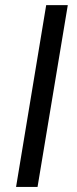

<svg xmlns="http://www.w3.org/2000/svg" viewBox="-20 -739 303 759"><path d="M248 -718.8 128.4 0H43.5L162.6 -718.8Z"/></svg>

Font: Inter Display Semi Bold
Style: Italic
Weight: 600
Italic angle: -9.39999°
Designer: Rasmus Andersson
Foundry: rsms
Version: Version 4.000;git-4fc901f